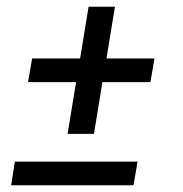

<svg xmlns="http://www.w3.org/2000/svg" viewBox="-20 -548 540 568"><path d="M180 -152 205 -305H63L75 -375H217L242 -528H320L295 -375H437L425 -305H283L258 -152ZM13 0 24 -70H387L375 0Z"/></svg>

Font: Iosevka Gothic
Style: Italic
Weight: 400
Italic angle: -9°
Monospace: yes
Designer: Belleve Invis
Foundry: Belleve Invis
Version: Version 15.5.1; ttfautohint (v1.8.4)